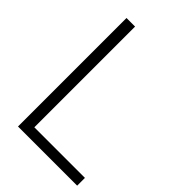

<svg xmlns="http://www.w3.org/2000/svg" viewBox="-218 -833 926 926"><g transform="rotate(45 245.0 -370.0)"><path d="M83 0V-740H141.5V-53H486.5V0Z"/></g></svg>

Font: Encode Sans SmCnd Lt
Style: Regular
Weight: 300
Width: 4
Designer: Multiple Designers
Foundry: Impallari Type
Version: Version 3.002; ttfautohint (v1.8.3) -l 8 -r 50 -G 200 -x 14 